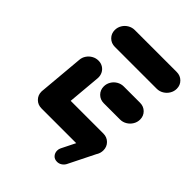

<svg xmlns="http://www.w3.org/2000/svg" viewBox="-187 -612 820 820"><g transform="rotate(45 223.0 -202.5)"><path d="M45.2 -51.9 63.7 -261.1Q64.8 -276.3 73.5 -289.1Q82.2 -301.9 95.6 -309.3Q108.9 -316.7 124.1 -316.7Q139.3 -316.7 151.3 -309.3Q163.3 -301.9 169.6 -289.1Q175.9 -276.3 174.8 -261.1L156.3 -51.9ZM410 -60.4Q410 -44.1 401.7 -30.2Q393.3 -16.3 379.3 -8.1Q365.2 0 349.3 0H96.3Q74.4 0 59.8 -14.6Q45.2 -29.3 45.2 -50.7Q45.2 -67 53.5 -80.9Q61.9 -94.8 75.9 -103Q90 -111.1 105.9 -111.1H358.9Q380.7 -111.1 395.4 -96.5Q410 -81.9 410 -60.4ZM217.8 -254.4Q217.8 -270.7 226.1 -284.6Q234.4 -298.5 248.5 -306.7Q262.6 -314.8 278.5 -314.8H376.7Q398.5 -314.8 413.1 -300.4Q427.8 -285.9 427.8 -264.4Q427.8 -248.1 419.4 -234.3Q411.1 -220.4 397 -212Q383 -203.7 367 -203.7H268.9Q247 -203.7 232.4 -218.3Q217.8 -233 217.8 -254.4ZM80.7 -458.1Q80.7 -474.4 89.1 -488.3Q97.4 -502.2 111.5 -510.4Q125.6 -518.5 141.5 -518.5H394.4Q416.3 -518.5 430.9 -504.1Q445.6 -489.6 445.6 -468.1Q445.6 -451.9 437.2 -438Q428.9 -424.1 414.8 -415.7Q400.7 -407.4 384.8 -407.4H131.9Q110 -407.4 95.4 -422Q80.7 -436.7 80.7 -458.1ZM270.7 80Q270.7 70.4 274.8 62.6L338.9 -65.9Q344.4 -75.9 354.1 -82Q363.7 -88.1 374.8 -88.1Q390.7 -88.1 399.6 -78Q408.5 -67.8 408.5 -53.7Q408.5 -44.1 404.4 -36.3L340.4 92.2Q334.8 102.2 325.2 108.3Q315.6 114.4 304.4 114.4Q288.5 114.4 279.6 104.3Q270.7 94.1 270.7 80Z"/></g></svg>

Font: 26F Galaxy Sans Black
Style: Italic
Weight: 900
Italic angle: -5°
Designer: C₂₉H₂₅N₃O₅
Version: Version 1.200